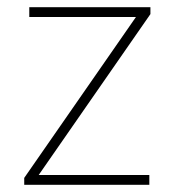

<svg xmlns="http://www.w3.org/2000/svg" viewBox="-20 -511 489 531"><path d="M47 0V-19L356 -464H61V-491H396V-472L87 -27H393V0Z"/></svg>

Font: Livvic Thin
Style: Regular
Weight: 250
Designer: Jacques Le Bailly, Baron von Fonthausen
Version: Version 1.001; ttfautohint (v1.8.2)